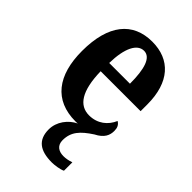

<svg xmlns="http://www.w3.org/2000/svg" viewBox="-234 -638 969 969"><g transform="rotate(45 250.0 -154.0)"><path d="M330 241C349 241 386 236 403 227V167C383 174 365 177 349 177C314 177 289 160 289 123C289 63 321 29 382 -11C430 -35 441 -65 441 -95C441 -117 434 -132 417 -142C397 -95 355 -60 295 -60C224 -60 182 -121 179 -259H464V-307C464 -465 386 -549 258 -549C120 -549 40 -453 40 -265C40 -91 117 10 268 10C273 10 279 10 284 9C238 31 201 79 201 134C201 209 246 241 330 241ZM328 -319H180C182 -427 213 -487 261 -487C309 -487 328 -423 328 -319Z"/></g></svg>

Font: Noto Serif Condensed
Style: Bold
Weight: 700
Width: 3
Designer: Monotype Design Team
Foundry: Monotype Imaging Inc.
Version: Version 2.015